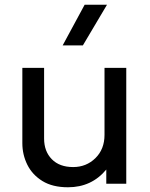

<svg xmlns="http://www.w3.org/2000/svg" viewBox="-20 -777 634 812"><path d="M267.5 15Q202 15 159.2 -11.5Q116.5 -38 95.5 -80.5Q74.5 -123 74.5 -171.5V-490H166.5V-191Q166.5 -137 199 -103.8Q231.5 -70.5 289.5 -70.5Q345 -70.5 383.5 -108.2Q422 -146 422 -206.5V-490H514V0H429.5V-60Q367.5 15 267.5 15ZM245 -585 338 -757H432.5L330.5 -585Z"/></svg>

Font: Geologica Light
Style: Regular
Weight: 300
Designer: Sindre Bremnes, Frode Helland
Foundry: Monokrom Skriftforlag AS
Version: Version 1.010; ttfautohint (v1.8.4.7-5d5b);gftools[0.9.28]